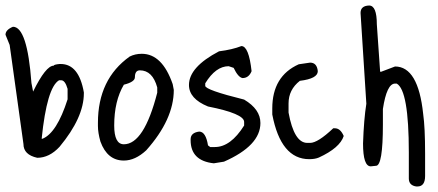

<svg xmlns="http://www.w3.org/2000/svg" viewBox="-20 -572 1589 696"><path d="M27 -475Q79 -475 94 -271L100 -240Q146 -334 175 -334Q175 -338 196 -340H200Q266 -340 284 -237V-234Q284 -146 196 -40Q159 0 115 0Q65 -11 65 -50L15 -409L0 -446Q0 -464 27 -475ZM131 -69H134Q186 -90 225 -212V-250Q216 -281 202 -281H194Q150 -255 131 -69Z M494 -377Q568 -377 606 -267L610 -246Q610 -139 510 -27Q470 10 429 10Q369 10 344 -59Q335 -91 335 -115V-127Q335 -285 450 -367Q470 -377 494 -377ZM394 -117Q394 -49 429 -49Q502 -49 550 -236V-255Q533 -317 487 -317Q469 -317 469 -292Q469 -275 429 -265Q394 -206 394 -117Z M855 -405Q882 -405 892 -314Q882 -289 859 -289Q843 -292 827 -326L809 -332Q762 -332 724 -270V-261Q724 -246 865 -211Q924 -176 924 -126Q924 -44 792 14L755 20Q671 11 671 -64V-67Q671 -91 702 -95Q726 -95 734 -45L742 -39H759Q816 -39 865 -117V-130Q865 -160 734 -186Q665 -214 665 -264Q665 -329 774 -386Q822 -392 855 -405Z M1063 -339 1104 -345Q1129 -345 1132 -314Q1132 -287 1067 -279Q1026 -247 1026 -197V-164Q1046 -54 1094 -54H1104Q1132 -54 1188 -107H1194Q1214 -107 1226 -79Q1212 -36 1136 -1Q1122 5 1101 5Q998 5 967 -157V-179Q967 -296 1063 -339Z M1318 -552Q1346 -552 1346 -484L1358 -312H1362L1412 -331Q1496 -331 1514 -159Q1521 -110 1521 -15V66Q1521 104 1493 104H1489Q1462 100 1462 75V-19Q1462 -245 1418 -269H1412Q1382 -269 1368 -177V-121Q1368 29 1343 29L1324 31Q1296 31 1296 -52Q1299 -140 1308 -196L1287 -525Q1287 -551 1318 -552Z"/></svg>

Font: Just Me Again Down Here
Style: Regular
Weight: 400
Designer: Kimberly Geswein
Foundry: Kimberly Geswein
Version: Version 1.002 2007